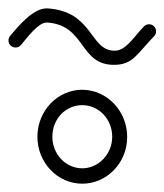

<svg xmlns="http://www.w3.org/2000/svg" viewBox="-59 -442 395 462"><path d="M52.9 -421.8C21.2 -421.8 -13 -381.4 -34.7 -355.5C-40.7 -348.3 -39.7 -337.5 -32.4 -331.5C-25.2 -325.6 -14.5 -326.6 -8.5 -333.8C7.1 -352.5 33.5 -387.8 52.9 -387.8C53.1 -387.8 54 -387.8 54.3 -387.8C149 -381.5 130.5 -284 218 -286C261.7 -287.1 271.2 -313.2 311.8 -354.8C318.3 -361.5 318.2 -372.2 311.5 -378.8C304.8 -385.3 294 -385.2 287.4 -378.5C263.4 -353.9 244.6 -320.6 218 -320C156.1 -318.7 166.9 -414.4 55.4 -421.8C54.9 -421.8 53.4 -421.8 52.9 -421.8ZM139 -226C79 -226 31 -175 31 -113C31 -51 79 0 139 0C198 0 247 -50 247 -112V-113C247 -175 198 -226 139 -226ZM139 -189C178 -189 211 -156 211 -113C211 -71 178 -37 139 -37C99 -37 67 -71 67 -113C67 -156 99 -189 139 -189Z"/></svg>

Font: LetsTrace
Style: basic
Weight: 500
Version: Version 002.000